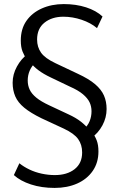

<svg xmlns="http://www.w3.org/2000/svg" viewBox="-20 -733 585 942"><path d="M248 189Q184 189 132 172Q80 155 48 126L75 68Q96 85 124 98.5Q152 112 184.5 119Q217 126 249 126Q309 126 346 97Q383 68 383 15Q383 -23 363.5 -50.5Q344 -78 293 -102L183 -153Q130 -179 99 -204.5Q68 -230 55 -260Q42 -290 42 -327Q42 -368 63 -406.5Q84 -445 117 -469L110 -445Q99 -459 90.5 -480.5Q82 -502 82 -534Q82 -591 109.5 -630.5Q137 -670 185 -691.5Q233 -713 293 -713Q353 -713 402.5 -697Q452 -681 483 -652L456 -595Q425 -621 380.5 -636Q336 -651 291 -651Q235 -651 198.5 -622Q162 -593 162 -539Q162 -502 181.5 -474.5Q201 -447 252 -423L362 -371Q416 -346 446.5 -320Q477 -294 490 -264.5Q503 -235 503 -198Q503 -156 482.5 -118Q462 -80 428 -56L435 -79Q446 -66 454.5 -44Q463 -22 463 10Q463 65 435 105.5Q407 146 358.5 167.5Q310 189 248 189ZM116 -338Q116 -314 125.5 -293.5Q135 -273 158 -254Q181 -235 222 -216L316 -172Q353 -155 377 -136Q401 -117 415 -99L390 -98Q410 -115 419.5 -138Q429 -161 429 -187Q429 -211 419.5 -231Q410 -251 387 -270.5Q364 -290 323 -308L229 -353Q193 -370 168.5 -388.5Q144 -407 131 -425L155 -427Q136 -410 126 -387Q116 -364 116 -338Z"/></svg>

Font: NunitoSans1
Style: Book
Weight: 400
Designer: Vernon Adams
Foundry: Vernon Adams
Version: Version 3.101;gftools[0.9.27]